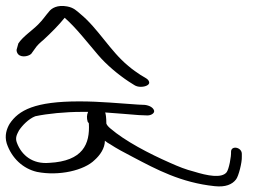

<svg xmlns="http://www.w3.org/2000/svg" viewBox="-27 -732 929 659"><path d="M-4 -240C13 -189 52 -153 100 -142C175 -127 262 -147 298 -183C316 -199 333 -223 333 -249C339 -244 345 -240 351 -237C372 -223 400 -208 431 -192C509 -151 594 -105 710 -93C747 -89 770 -99 783 -116C792 -127 804 -175 803 -194V-204C803 -227 766 -234 766 -211C767 -195 759 -152 751 -141C734 -119 684 -129 639 -143C611 -150 586 -160 557 -173C484 -205 402 -248 352 -291C346 -296 340 -302 338 -308C338 -328 336 -341 334 -346C379 -343 409 -340 449 -337L474 -336C490 -334 504 -343 502 -352C499 -363 486 -370 470 -372L447 -373C384 -377 318 -384 245 -384C93 -384 37 -354 6 -307C-4 -290 -12 -267 -4 -240ZM31 -242C24 -260 32 -272 38 -284C49 -301 71 -324 94 -333C136 -342 197 -348 254 -348H275V-347C271 -338 270 -327 274 -314C275 -312 278 -310 278 -308C282 -238 258 -179 142 -173C85 -168 47 -199 31 -242ZM32 -551C40 -533 69 -537 80 -547L93 -565C100 -576 111 -586 122 -595C148 -619 175 -646 195 -671C235 -636 273 -586 310 -543C339 -509 380 -475 415 -452L434 -440C440 -436 448 -434 456 -434C473 -434 487 -441 485 -450C484 -455 481 -459 475 -463L455 -475C445 -482 429 -492 413 -506C352 -556 309 -635 249 -684C236 -695 226 -706 203 -710C170 -716 150 -704 141 -692C128 -677 121 -665 104 -648C82 -626 52 -607 36 -583L31 -565C29 -560 30 -556 32 -551Z"/></svg>

Font: Stray Cat
Style: SuExtOpObl
Weight: 400
Version: Version 1.0